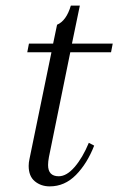

<svg xmlns="http://www.w3.org/2000/svg" viewBox="-20 -653 421 683"><path d="M154 -94Q151 -78 151 -66Q151 -26 189 -26Q217 -26 245.5 -59Q274 -92 296 -145L315 -135Q290 -71 250 -30.5Q210 10 157 10Q126 10 104 -8Q82 -26 82 -63Q82 -75 85 -88L163 -467H77L83 -498H169L183 -565Q216 -579 232 -633H264L236 -498H381L375 -467H230Z"/></svg>

Font: Trirong Light
Style: Italic
Weight: 300
Italic angle: -12°
Designer: Katatrad Team
Foundry: CadsonDemak
Version: Version 1.001